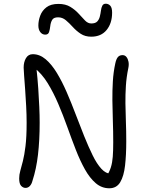

<svg xmlns="http://www.w3.org/2000/svg" viewBox="-20 -1001 794 1031"><path d="M117 8Q104 8 93.5 -3Q83 -14 83 -43Q83 -63 89 -84Q95 -105 103 -136.5Q111 -168 117 -217Q123 -266 123 -342Q123 -385 120.5 -431.5Q118 -478 115 -520.5Q112 -563 109.5 -594.5Q107 -626 107 -638Q107 -668 119.5 -689Q132 -710 156 -710Q193 -710 225 -683Q257 -656 285 -610Q313 -564 338 -506.5Q363 -449 386 -388Q409 -327 432 -270Q455 -213 477.5 -167Q500 -121 524.5 -94.5Q549 -68 576 -68L553 -56Q568 -79 575.5 -103Q583 -127 585.5 -159Q588 -191 588 -237Q588 -296 586 -352Q584 -408 583.5 -461.5Q583 -515 586 -564.5Q589 -614 599 -660Q604 -684 613 -694.5Q622 -705 638 -705Q651 -705 659 -695Q667 -685 670 -669.5Q673 -654 669 -635Q659 -587 656 -540Q653 -493 653.5 -446Q654 -399 656 -348.5Q658 -298 658 -242Q658 -169 651.5 -112Q645 -55 625.5 -22.5Q606 10 567 10Q526 10 494 -17.5Q462 -45 436 -91.5Q410 -138 387 -197Q364 -256 341.5 -319Q319 -382 293 -443Q267 -504 236 -554.5Q205 -605 164 -637L175 -641Q182 -578 185.5 -525Q189 -472 191 -426.5Q193 -381 193 -342Q193 -248 184 -170.5Q175 -93 154 -29Q150 -13 140.5 -2.5Q131 8 117 8ZM223 -815Q207 -815 196.5 -828.5Q186 -842 186 -864Q186 -890 196 -917Q206 -944 229.5 -962Q253 -980 294 -980Q332 -980 358 -964Q384 -948 402.5 -927.5Q421 -907 436.5 -891Q452 -875 470 -875Q492 -875 502 -885.5Q512 -896 516 -912Q520 -928 522 -944Q524 -960 529.5 -970.5Q535 -981 548 -981Q562 -981 572 -970.5Q582 -960 582 -933Q582 -876 552.5 -840Q523 -804 470 -804Q437 -804 413.5 -819.5Q390 -835 371 -856Q352 -877 333.5 -892.5Q315 -908 292 -908Q268 -908 260 -894Q252 -880 250 -861.5Q248 -843 243.5 -829Q239 -815 223 -815Z"/></svg>

Font: Shantell Sans Light
Style: Regular
Weight: 300
Designer: Stephen Nixon, Anya Danilova, Shantell Martin
Foundry: Arrow Type
Version: Version 1.011;[c5ecc13dd]